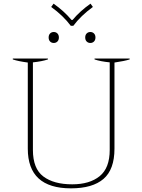

<svg xmlns="http://www.w3.org/2000/svg" viewBox="-20 -1020 779 1050"><path d="M260 -982 273 -1000Q331 -959 371 -911H377Q417 -959 475 -1000L488 -982Q422 -934 381 -879H367Q326 -934 260 -982ZM246 -815Q246 -829 254 -837Q262 -845 274 -845Q286 -845 294 -837Q302 -829 302 -815Q302 -801 294 -793Q286 -785 274 -785Q262 -785 254 -793Q246 -801 246 -815ZM446 -815Q446 -829 454 -837Q462 -845 474 -845Q486 -845 494 -837Q502 -829 502 -815Q502 -801 494 -793Q486 -785 474 -785Q462 -785 454 -793Q446 -801 446 -815ZM132 -207V-678Q79 -685 50 -695V-700H242V-695Q209 -684 160 -679V-200Q160 -98 217 -55Q274 -12 375 -12Q470 -12 525 -56.5Q580 -101 580 -200V-679Q529 -684 497 -695V-700H689V-695Q661 -686 606 -678V-207Q606 -93 546 -41.5Q486 10 368 10Q132 10 132 -207Z"/></svg>

Font: Trirong Thin
Style: Regular
Weight: 250
Designer: Katatrad Team
Foundry: CadsonDemak
Version: Version 1.001